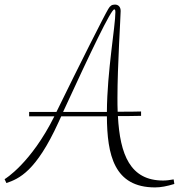

<svg xmlns="http://www.w3.org/2000/svg" viewBox="-80 -690 780 837"><path d="M47 -183H157C55 22 -59 91 -60 91L-52 108C3 89 77 58 175 -157C179 -166 183 -174 187 -183H386C387 -15 417 127 596 127C621 127 647 122 680 112L677 92C661 95 645 97 631 97C488 97 443 -15 434 -184C467 -184 500 -184 535 -185V-204C512 -203 474 -203 433 -203C432 -222 432 -243 432 -264C432 -400 446 -621 446 -642C446 -660 436 -670 421 -670C408 -670 400 -665 392 -651C374 -621 269 -413 166 -202H47ZM418 -649C421 -649 423 -647 423 -637C423 -575 387 -380 386 -202H195C316 -465 404 -649 418 -649Z"/></svg>

Font: Clicker Script
Style: Regular
Weight: 400
Designer: Astigmatic (AOETI)
Foundry: Astigmatic (AOETI)
Version: Version 1.000